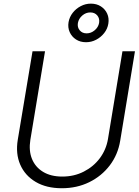

<svg xmlns="http://www.w3.org/2000/svg" viewBox="-20 -1004 749 1035"><path d="M313.5 10.7Q230 10.7 172.4 -23.4Q114.7 -57.6 89.1 -116.5Q63.5 -175.3 75.7 -250L155.3 -727.5H222.7L143.6 -250Q134.3 -191.9 152.3 -147.5Q170.4 -103 212.2 -77.6Q253.9 -52.2 315.9 -52.2Q379.4 -52.2 431.6 -78.9Q483.9 -105.5 518.1 -151.1Q552.2 -196.8 562 -254.4L640.1 -727.5H707.5L627.9 -245.1Q615.7 -170.4 571.8 -112.5Q527.8 -54.7 461.2 -22Q394.5 10.7 313.5 10.7ZM443.8 -776.4Q412.6 -776.4 389.6 -791.3Q366.7 -806.2 355.7 -830.8Q344.7 -855.5 349.6 -884.8Q354.5 -912.6 372.1 -935.1Q389.6 -957.5 415.3 -970.9Q440.9 -984.4 469.7 -984.4Q501 -984.4 523.9 -969.5Q546.9 -954.6 557.9 -930.2Q568.8 -905.8 564 -876.5Q559.6 -848.6 541.7 -825.9Q523.9 -803.2 498.3 -789.8Q472.7 -776.4 443.8 -776.4ZM446.8 -824.2Q470.7 -824.2 490.2 -840.6Q509.8 -856.9 514.2 -880.4Q518.1 -904.3 504.4 -920.7Q490.7 -937 466.8 -937Q442.9 -937 423.6 -920.4Q404.3 -903.8 399.9 -879.9Q396 -856.9 409.7 -840.6Q423.3 -824.2 446.8 -824.2Z"/></svg>

Font: Inter 24pt Light
Style: Italic
Weight: 300
Italic angle: -9.3988°
Designer: Rasmus Andersson
Foundry: rsms
Version: Version 4.001;git-66647c0bb